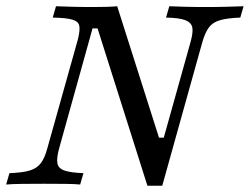

<svg xmlns="http://www.w3.org/2000/svg" viewBox="-27 -591 800 615"><path d="M445.2 4 285.5 -500H269.4L162.1 -114.5Q154 -84.7 156.9 -68.1Q159.7 -51.6 179.4 -44.8Q199.2 -37.9 240.3 -36.3L229.8 0Q213.7 -1.6 183.5 -2Q153.2 -2.4 115.3 -2.4Q75 -2.4 43.1 -2Q11.3 -1.6 -7.3 0L3.2 -36.3Q45.2 -37.9 68.1 -44.8Q91.1 -51.6 103.6 -68.1Q116.1 -84.7 124.2 -114.5L222.6 -465.3Q229.8 -494.4 227 -508.5Q224.2 -522.6 204.4 -528.2Q184.7 -533.9 141.9 -534.7L152.4 -571Q170.2 -570.2 201.2 -569.4Q232.3 -568.5 271.8 -568.5Q321.8 -568.5 348.4 -571L482.3 -150H497.6L583.1 -455.6Q591.9 -486.3 589.1 -502.4Q586.3 -518.5 566.9 -526.2Q547.6 -533.9 504.8 -534.7L515.3 -571Q530.6 -570.2 561.7 -569.4Q592.7 -568.5 630.6 -568.5Q669.4 -568.5 701.2 -569.4Q733.1 -570.2 753.2 -571L742.7 -534.7Q700.8 -533.1 677.4 -526.2Q654 -519.4 641.9 -502.8Q629.8 -486.3 621 -455.6L492.7 4Z"/></svg>

Font: Playfair 9pt
Style: Italic
Weight: 400
Italic angle: -15.6°
Designer: Claus Eggers Sørensen
Foundry: Claus Eggers Sørensen
Version: Version 2.001;gftools[0.9.30]